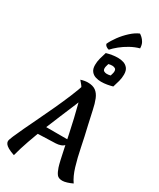

<svg xmlns="http://www.w3.org/2000/svg" viewBox="-356 -1477 1336 1609"><g transform="rotate(30 312.5 -672.5)"><path d="M363 -709Q346 -658 318 -590.5Q290 -523 257 -445.5Q224 -368 191 -285.5Q158 -203 129.5 -122Q101 -41 82 33Q41 19 19 6Q-3 -7 -11.5 -19.5Q-20 -32 -20 -44Q-20 -57 -2.5 -98Q15 -139 44 -200.5Q73 -262 108.5 -335.5Q144 -409 180 -487Q216 -565 247 -639.5Q278 -714 298 -776ZM458 -64Q451 -85 441 -128.5Q431 -172 419 -230.5Q407 -289 393 -354.5Q379 -420 364 -485.5Q349 -551 333.5 -608.5Q318 -666 303 -708Q290 -743 274.5 -761.5Q259 -780 248 -793Q266 -799 283.5 -802Q301 -805 315 -805Q364 -805 392.5 -784Q421 -763 437.5 -722.5Q454 -682 466 -624Q478 -566 495 -493Q518 -397 536.5 -304.5Q555 -212 578 -136Q601 -60 635 -12Q610 0 584 8Q558 16 540 16Q503 16 487 -4.5Q471 -25 458 -64ZM167 -306H436Q433 -278 418.5 -261Q404 -244 382.5 -236.5Q361 -229 337 -228L135 -221ZM451 -951Q454 -963 457.5 -974Q461 -985 461 -996Q461 -1016 448.5 -1022.5Q436 -1029 422 -1029Q403 -1029 386 -1024Q383 -1012 379.5 -1001Q376 -990 376 -979Q376 -959 388.5 -952.5Q401 -946 415 -946Q434 -946 451 -951ZM516 -882Q492 -875 463.5 -870Q435 -865 406 -865Q379 -865 353 -873Q327 -881 310 -902.5Q293 -924 293 -962Q293 -995 301.5 -1027Q310 -1059 321 -1093Q345 -1100 374 -1105Q403 -1110 431 -1110Q459 -1110 484.5 -1102Q510 -1094 527 -1073Q544 -1052 544 -1013Q544 -980 535.5 -948Q527 -916 516 -882ZM287 -1163Q304 -1201 336 -1244.5Q368 -1288 408.5 -1325Q449 -1362 488 -1378Q498 -1372 512 -1359.5Q526 -1347 538 -1326Q550 -1305 551 -1271Q506 -1259 463 -1235Q420 -1211 385.5 -1183Q351 -1155 329 -1130Q313 -1133 301 -1142.5Q289 -1152 287 -1163Z"/></g></svg>

Font: Merienda
Style: Bold
Weight: 700
Designer: Eduardo Rodriguez Tunni
Foundry: Eduardo Rodriguez Tunni
Version: Version 2.001